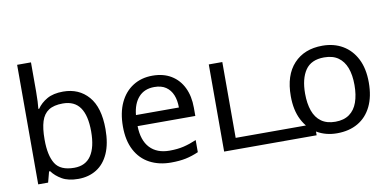

<svg xmlns="http://www.w3.org/2000/svg" viewBox="-73 -976 2433 1202"><g transform="rotate(-10 1144.0 -375.0)"><path d="M173 -575Q173 -541 171.5 -511.5Q170 -482 168 -465H173Q196 -499 236 -522Q276 -545 339 -545Q439 -545 499.5 -475.5Q560 -406 560 -268Q560 -176 532.5 -114Q505 -52 455 -21Q405 10 339 10Q276 10 236 -13Q196 -36 173 -68H166L148 0H85V-760H173ZM324 -472Q267 -472 234 -450.5Q201 -429 187 -384.5Q173 -340 173 -271V-267Q173 -168 205.5 -115.5Q238 -63 326 -63Q398 -63 433.5 -116Q469 -169 469 -269Q469 -370 433.5 -421Q398 -472 324 -472Z M907 -546Q976 -546 1025.5 -516Q1075 -486 1101.5 -431.5Q1128 -377 1128 -304V-251H761Q763 -160 807.5 -112.5Q852 -65 932 -65Q983 -65 1022.5 -74.5Q1062 -84 1104 -102V-25Q1063 -7 1023 1.5Q983 10 928 10Q852 10 793.5 -21Q735 -52 702.5 -113.5Q670 -175 670 -264Q670 -352 699.5 -415Q729 -478 782.5 -512Q836 -546 907 -546ZM906 -474Q843 -474 806.5 -433.5Q770 -393 763 -321H1036Q1036 -367 1022 -401Q1008 -435 979.5 -454.5Q951 -474 906 -474Z M1267 0V-554H1353V-72H1855V0Z M2234 -269Q2234 -180 2203.5 -117.5Q2173 -55 2117 -22.5Q2061 10 1984 10Q1913 10 1857.5 -22.5Q1802 -55 1770 -117.5Q1738 -180 1738 -269Q1738 -402 1805 -474Q1872 -546 1987 -546Q2060 -546 2115.5 -513.5Q2171 -481 2202.5 -419.5Q2234 -358 2234 -269ZM1829 -269Q1829 -206 1845.5 -159.5Q1862 -113 1897 -88Q1932 -63 1986 -63Q2040 -63 2075 -88Q2110 -113 2126.5 -159.5Q2143 -206 2143 -269Q2143 -333 2126 -378Q2109 -423 2074.5 -447.5Q2040 -472 1985 -472Q1903 -472 1866 -418Q1829 -364 1829 -269Z"/></g></svg>

Font: ltamil15
Style: Book
Weight: 400
Designer: Jelle Bosma - Monotype Design Team
Foundry: Monotype Imaging Inc.
Version: Version 2.003